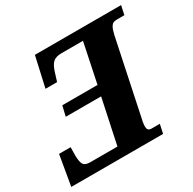

<svg xmlns="http://www.w3.org/2000/svg" viewBox="-174 -874 1037 1034"><g transform="rotate(-30 344.0 -357.0)"><path d="M-17 0 15 -187H87Q87 -179 86.5 -162.5Q86 -146 86 -134Q87 -94 97 -79Q107 -64 138 -64H307L366 -342H146L161 -405H380L431 -650H297Q263 -650 245 -634.5Q227 -619 214 -575L199 -527H127L169 -714H705L693 -658H650Q637 -658 627 -655Q617 -652 608.5 -638Q600 -624 593 -593L492 -112Q489 -96 489 -87Q489 -67 496 -61.5Q503 -56 513 -56H566L554 0Z"/></g></svg>

Font: Noto Serif SemiCondensed ExtraBold
Style: Italic
Weight: 800
Width: 4
Italic angle: -12°
Designer: Monotype Design Team
Foundry: Monotype Imaging Inc.
Version: Version 2.014; ttfautohint (v1.8.4.7-5d5b)